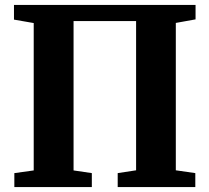

<svg xmlns="http://www.w3.org/2000/svg" viewBox="-20 -763 854 783"><path d="M37 -743H777.5V-684L697 -669.5V-68.5L776.5 -57V0H460V-57L535 -68.5V-677H280V-68L354.5 -57V0H38.5V-57L117.5 -68V-669L37 -683Z"/></svg>

Font: Merriweather 36pt ExtraBold
Style: Regular
Weight: 800
Designer: Eben Sorkin
Foundry: Eben Sorkin
Version: Version 2.100